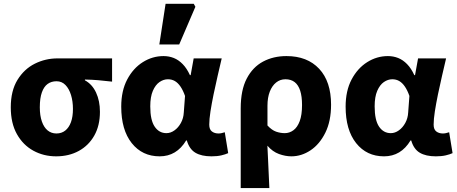

<svg xmlns="http://www.w3.org/2000/svg" viewBox="-20 -799 2372 996"><path d="M271.2 12Q206.5 12 153 -17.3Q99.5 -46.6 67.7 -103.3Q35.9 -159.9 35.9 -242.2Q35.9 -328.1 70.6 -384.5Q105.4 -441 160.6 -468.6Q215.9 -496.1 278.1 -496.1H561.4V-375.5Q521.1 -380.1 490.1 -382.9Q459.2 -385.6 420.5 -386.4V-382.4Q458.3 -361.9 478.3 -318.8Q498.4 -275.7 498.4 -219.2Q498.4 -147.6 469.2 -95.9Q440.1 -44.2 388.8 -16.1Q337.5 12 271.2 12ZM272.8 -106.6Q299.4 -106.6 318.5 -121.7Q337.5 -136.7 348 -165.1Q358.4 -193.5 358.4 -234Q358.4 -273.5 348.4 -306.1Q338.4 -338.7 319.5 -358.1Q300.6 -377.5 273.2 -377.5Q246.6 -377.5 227.3 -363.7Q208 -349.9 197.3 -320Q186.5 -290.2 186.5 -242.2Q186.5 -199.3 197.2 -168.8Q207.8 -138.4 227 -122.5Q246.3 -106.6 272.8 -106.6Z M808.3 12Q717.9 12 663.4 -56.6Q608.9 -125.1 608.9 -245.6Q608.9 -328.1 639.9 -386.7Q671 -445.3 721 -476.7Q770.9 -508.1 828.4 -508.1Q856.3 -508.1 881.4 -498.2Q906.5 -488.2 927.8 -466.3Q949.2 -444.4 965.3 -409.2H969L984.7 -496.1H1130.1Q1120.1 -453.2 1108.9 -405Q1097.6 -356.8 1087.9 -309.3Q1078.2 -261.9 1071.8 -221.2Q1065.5 -180.5 1065.5 -152.4Q1065.5 -127.6 1079.2 -117.1Q1092.9 -106.6 1113.5 -106.6Q1120.9 -106.6 1129.1 -108.3Q1137.4 -110 1146 -113L1163.7 -4.6Q1150.2 1.7 1128.4 6.9Q1106.7 12 1076.9 12Q1025.2 12 993.8 -6.6Q962.3 -25.2 949.2 -70.3H945.6Q896.1 12 808.3 12ZM843.3 -108.3Q865.1 -108.3 885.1 -122.7Q905.2 -137 918.5 -161.4Q931.9 -185.8 933.4 -215.2L939.8 -301.3Q929.6 -330.4 916.4 -349.8Q903.3 -369.1 887.2 -378.5Q871.2 -387.8 851.1 -387.8Q828.4 -387.8 807.4 -373.4Q786.5 -359 773 -328Q759.5 -296.9 759.5 -247.2Q759.5 -175.5 782.5 -141.9Q805.4 -108.3 843.3 -108.3ZM806.5 -568.2 839 -779.4H985L993.6 -763.9L909.6 -568.2Z M1228.7 176.7V-237.2Q1228.7 -331.5 1259.9 -391.3Q1291.1 -451 1344.7 -479.6Q1398.2 -508.1 1465.9 -508.1Q1574.2 -508.1 1635.8 -442Q1697.4 -376 1697.4 -255.9Q1697.4 -170.8 1667.8 -110.8Q1638.1 -50.8 1591.1 -19.4Q1544 12 1491.6 12Q1460.6 12 1427.1 -0.1Q1393.7 -12.3 1367.1 -43.3Q1368.9 -5.2 1370.7 31.6Q1372.4 68.4 1374 104.3Q1375.7 140.2 1377.3 176.7ZM1457.3 -108.3Q1481.7 -108.3 1502.2 -123.4Q1522.7 -138.4 1534.8 -170.7Q1546.8 -202.9 1546.8 -254.2Q1546.8 -298.8 1537.3 -328.4Q1527.8 -358 1508.8 -372.9Q1489.8 -387.8 1460.6 -387.8Q1433.4 -387.8 1412.4 -371Q1391.4 -354.2 1379.4 -323.5Q1367.5 -292.8 1367.5 -250.6V-148.1Q1390 -123.8 1412.4 -116Q1434.8 -108.3 1457.3 -108.3Z M1972.3 12Q1881.9 12 1827.4 -56.6Q1772.9 -125.1 1772.9 -245.6Q1772.9 -328.1 1803.9 -386.7Q1835 -445.3 1885 -476.7Q1934.9 -508.1 1992.4 -508.1Q2020.3 -508.1 2045.4 -498.2Q2070.5 -488.2 2091.8 -466.3Q2113.2 -444.4 2129.3 -409.2H2133L2148.7 -496.1H2294.1Q2284.1 -453.2 2272.9 -405Q2261.6 -356.8 2251.9 -309.3Q2242.2 -261.9 2235.8 -221.2Q2229.5 -180.5 2229.5 -152.4Q2229.5 -127.6 2243.2 -117.1Q2256.9 -106.6 2277.5 -106.6Q2284.9 -106.6 2293.1 -108.3Q2301.4 -110 2310 -113L2327.7 -4.6Q2314.2 1.7 2292.4 6.9Q2270.7 12 2240.9 12Q2189.2 12 2157.8 -6.6Q2126.3 -25.2 2113.2 -70.3H2109.6Q2060.1 12 1972.3 12ZM2007.3 -108.3Q2029.1 -108.3 2049.1 -122.7Q2069.2 -137 2082.5 -161.4Q2095.9 -185.8 2097.4 -215.2L2103.8 -301.3Q2093.6 -330.4 2080.4 -349.8Q2067.3 -369.1 2051.2 -378.5Q2035.2 -387.8 2015.1 -387.8Q1992.4 -387.8 1971.4 -373.4Q1950.5 -359 1937 -328Q1923.5 -296.9 1923.5 -247.2Q1923.5 -175.5 1946.5 -141.9Q1969.4 -108.3 2007.3 -108.3Z"/></svg>

Font: Source Sans 3
Style: Regular
Weight: 200
Designer: Paul D. Hunt
Foundry: Adobe
Version: Version 3.046;hotconv 1.0.118;makeotfexe 2.5.65603